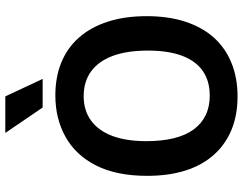

<svg xmlns="http://www.w3.org/2000/svg" viewBox="-116 -787 917 725"><g transform="rotate(-90 342.5 -424.5)"><path d="M341 14Q270 14 214.5 -9Q159 -32 120 -76Q81 -120 61 -183Q41 -246 41 -327Q41 -443 80 -520Q119 -597 188 -635.5Q257 -674 345 -674Q414 -674 469 -651.5Q524 -629 563 -585Q602 -541 623 -476.5Q644 -412 644 -329Q644 -247 623 -183Q602 -119 563 -75.5Q524 -32 467.5 -9Q411 14 341 14ZM344 -91Q400 -91 438 -118Q476 -145 495 -197Q514 -249 514 -324Q514 -403 494 -457Q474 -511 435.5 -539Q397 -567 342 -567Q288 -567 250 -539.5Q212 -512 192 -459.5Q172 -407 172 -330Q172 -272 183 -227Q194 -182 216 -152Q238 -122 270 -106.5Q302 -91 344 -91ZM299 -722 203 -863H341L407 -722Z"/></g></svg>

Font: Bricolage Grotesque 60pt SemiBold
Style: Regular
Weight: 600
Version: Version 1.001;gftools[0.9.33.dev8+g029e19f]